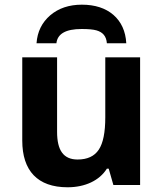

<svg xmlns="http://www.w3.org/2000/svg" viewBox="-20 -791 697 821"><path d="M221.2 -606C225.6 -646.5 261.2 -667 329.1 -667C357.9 -667 378.9 -665 392.6 -661.1C419.4 -653.3 434.6 -636.7 437 -606H520C517.1 -657.7 498.5 -698.2 464.8 -727.5C431.2 -756.3 386.2 -771 330.1 -771C275.4 -771 230.5 -755.9 194.8 -725.6C159.2 -694.8 139.6 -655.3 136.2 -606ZM579.1 0V-545.9H430.2V-289.1C430.2 -224.6 420.9 -178.7 402.3 -150.9C383.8 -123 353.5 -108.9 312 -108.9C251 -108.9 224.1 -148.4 224.1 -227.1V-545.9H75.2V-189.9C75.2 -61 140.6 9.8 269 9.8C343.8 9.8 405.3 -19 437 -69.8H444.8L464.8 0Z"/></svg>

Font: Noto Reveo Sans
Style: Bold
Weight: 700
Designer: Monotype Design team
Foundry: Monotype Imaging Inc.
Version: Version 1.04